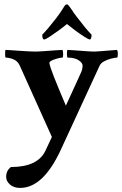

<svg xmlns="http://www.w3.org/2000/svg" viewBox="-20 -666 571 898"><path d="M74.2 212.9Q44.9 212.9 26.9 197.3Q8.8 181.6 8.8 161.1Q8.8 131.8 31.2 115.2Q156.2 115.2 192.4 39.1L222.7 -25.4L72.3 -359.4Q62.5 -380.9 42.5 -388.7Q22.5 -396.5 7.8 -396.5Q3.9 -396.5 3.9 -411.1Q3.9 -430.7 5.9 -432.6Q9.8 -432.6 24.9 -431.6Q40 -430.7 67.4 -428.7Q94.7 -426.8 113.8 -425.8Q132.8 -424.8 144.5 -424.8Q159.2 -424.8 186.5 -426.8Q213.9 -428.7 239.7 -430.7Q265.6 -432.6 272.5 -432.6Q275.4 -423.8 275.4 -412.1Q275.4 -396.5 271.5 -396.5Q263.7 -396.5 249 -392.6Q234.4 -388.7 222.7 -383.3Q210.9 -377.9 210.9 -371.1Q212.9 -356.4 231.9 -307.6Q251 -258.8 288.1 -171.9Q321.3 -244.1 339.4 -283.7Q357.4 -323.2 360.4 -330.1Q366.2 -343.8 366.2 -359.4Q366.2 -372.1 347.7 -384.3Q329.1 -396.5 296.9 -396.5Q293 -396.5 293 -414.1Q293 -420.9 293.5 -425.3Q293.9 -429.7 294.9 -432.6Q302.7 -432.6 327.6 -430.7Q352.5 -428.7 379.9 -426.8Q407.2 -424.8 422.9 -424.8Q433.6 -424.8 447.3 -426.3Q460.9 -427.7 477.5 -428.7L527.3 -432.6Q531.2 -425.8 531.2 -416Q531.2 -396.5 527.3 -396.5Q517.6 -396.5 500.5 -392.1Q483.4 -387.7 467.3 -379.4Q451.2 -371.1 445.3 -357.4L263.7 36.1Q181.6 212.9 74.2 212.9ZM186.5 -481.4Q177.7 -481.4 177.7 -503.9Q201.2 -527.3 242.2 -580.1Q262.7 -606.4 280.3 -635.7Q286.1 -645.5 293 -645.5Q297.9 -645.5 304.7 -635.7L319.3 -615.2Q324.2 -606.4 330.1 -599.1Q335.9 -591.8 340.8 -585Q362.3 -556.6 378.9 -536.6Q395.5 -516.6 408.2 -503.9Q408.2 -481.4 399.4 -481.4Q394.5 -481.4 374.5 -494.1Q354.5 -506.8 331.5 -523.9Q308.6 -541 293 -553.7Q278.3 -541 254.9 -523.9Q231.4 -506.8 211.9 -494.1Q192.4 -481.4 186.5 -481.4Z"/></svg>

Font: Crimson Text Bold
Style: Bold
Weight: 700
Designer: Sebastian Kosch
Foundry: Sebastian Kosch
Version: Version 1.10 July 1, 2025